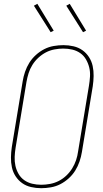

<svg xmlns="http://www.w3.org/2000/svg" viewBox="-20 -980 540 1008"><path d="M196 8Q169 8 143 2Q117 -4 96.5 -18.5Q76 -33 62 -54.5Q48 -76 42.5 -101.5Q37 -127 37.5 -154Q38 -181 42 -208L99 -553Q103 -578 111.5 -603Q120 -628 134 -650.5Q148 -673 168.5 -691.5Q189 -710 212.5 -722Q236 -734 262 -738.5Q288 -743 313 -743Q340 -743 366 -737Q392 -731 412.5 -716.5Q433 -702 447 -680.5Q461 -659 466.5 -633.5Q472 -608 471.5 -581Q471 -554 467 -527L410 -182Q406 -157 397.5 -132Q389 -107 375 -84.5Q361 -62 340.5 -43.5Q320 -25 296.5 -13Q273 -1 247 3.5Q221 8 196 8ZM197 -10Q219 -10 243 -14.5Q267 -19 288.5 -30Q310 -41 328 -58Q346 -75 359 -96Q372 -117 379.5 -139.5Q387 -162 390 -185L447 -530Q451 -554 452.5 -578.5Q454 -603 448.5 -625.5Q443 -648 431.5 -668Q420 -688 401.5 -701Q383 -714 360 -719.5Q337 -725 312 -725Q290 -725 266 -720.5Q242 -716 221 -705Q200 -694 181.5 -677Q163 -660 150 -639Q137 -618 130 -595.5Q123 -573 119 -550L62 -205Q58 -181 57 -156.5Q56 -132 61 -109.5Q66 -87 77.5 -67Q89 -47 107.5 -34Q126 -21 149 -15.5Q172 -10 197 -10ZM416 -811 328 -950 346 -960 432 -819ZM246 -811 158 -950 176 -960 262 -819Z"/></svg>

Font: Iosevka Curly Thin
Style: Italic
Weight: 100
Italic angle: -9°
Monospace: yes
Designer: Belleve Invis
Foundry: Belleve Invis
Version: Version 22.1.2; ttfautohint (v1.8.4)